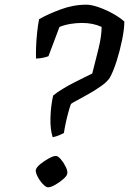

<svg xmlns="http://www.w3.org/2000/svg" viewBox="-20 -800 551 820"><path d="M205 -214Q194 -248 195.5 -298Q197 -348 207 -392Q224 -406 248 -420.5Q272 -435 297.5 -448Q323 -461 343.5 -471Q364 -481 374 -486Q387 -536 400.5 -591Q414 -646 414 -685Q378 -702 330 -702Q306 -702 281.5 -698Q257 -694 234 -685L187 -560Q180 -557 164.5 -553.5Q149 -550 134 -550Q133 -566 134 -596.5Q135 -627 138.5 -660.5Q142 -694 147 -718Q183 -739 238 -759.5Q293 -780 349 -780Q370 -780 400.5 -769.5Q431 -759 461 -742.5Q491 -726 511 -708Q511 -676 501.5 -629.5Q492 -583 478 -539Q464 -495 449 -468Q437 -450 412 -432.5Q387 -415 360 -399.5Q333 -384 311 -372.5Q289 -361 283 -356Q278 -343 271.5 -319Q265 -295 260 -271Q255 -247 253 -232Q246 -228 233 -222.5Q220 -217 205 -214ZM185 0Q176 0 162.5 -14.5Q149 -29 140 -47Q131 -65 133 -75Q136 -86 152.5 -99.5Q169 -113 188.5 -123.5Q208 -134 218 -134Q228 -134 240.5 -119Q253 -104 261.5 -86Q270 -68 267 -57Q265 -48 249.5 -34.5Q234 -21 215.5 -10.5Q197 0 185 0Z"/></svg>

Font: Texturina 72pt 72pt Medium
Style: Italic
Weight: 500
Italic angle: -11°
Designer: Guillermo Torres Carreño
Foundry: Omnibus-Type
Version: Version 1.002; ttfautohint (v1.8.3)